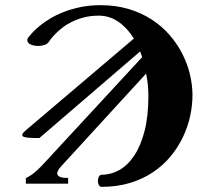

<svg xmlns="http://www.w3.org/2000/svg" viewBox="-20 -704 772 736"><path d="M717.8 -338.9Q717.8 -378.9 707.8 -420.2Q697.8 -461.4 677.7 -500Q657.7 -538.6 628.2 -572Q598.6 -605.5 559.6 -630.4Q520.5 -655.3 472.2 -669.7Q423.8 -684.1 366.2 -684.1Q323.7 -684.1 288.3 -676.8Q252.9 -669.4 223.9 -658Q194.8 -646.5 171.9 -632.6Q148.9 -618.7 132.3 -605Q115.7 -591.3 105 -579.6Q94.2 -567.9 88.9 -561Q83 -552.7 85 -546.4Q86.9 -540 93.8 -535.6Q100.6 -531.2 110.8 -529.3Q121.1 -527.3 131.8 -528.1Q142.6 -528.8 151.9 -532.2Q161.1 -535.6 166 -542Q168.5 -545.9 175.3 -554.9Q182.1 -564 193.4 -575.2Q204.6 -586.4 220.2 -598.6Q235.8 -610.8 256.6 -620.8Q277.3 -630.9 302.7 -637.5Q328.1 -644 358.9 -644Q399.9 -644 434.1 -620.4Q468.3 -596.7 493.2 -556.2L83 -208Q70.3 -197.8 66.7 -191.2Q63 -184.6 68.6 -180.9Q74.2 -177.2 89.6 -176Q105 -174.8 130.9 -174.8L517.1 -506.8Q519.5 -501.5 521 -496.3Q522.5 -491.2 524.9 -484.9L148.9 -78.1Q119.6 -46.4 101.3 -34.2Q83 -22 79.1 -22V0H241.2V-22Q223.6 -21.5 213.6 -24.7Q203.6 -27.8 200.7 -33.7Q197.8 -39.6 201.4 -47.9Q205.1 -56.2 213.9 -65.9L540 -421.9Q548.8 -381.3 548.8 -336.9Q548.8 -258.8 534.2 -201.9Q519.5 -145 494.6 -107.7Q469.7 -70.3 437.5 -52.2Q405.3 -34.2 370.1 -34.2Q362.8 -34.2 359.1 -26.9Q355.5 -19.5 355.2 -11Q355 -2.4 358.6 4.9Q362.3 12.2 370.1 12.2Q429.2 12.2 478 -2.7Q526.9 -17.6 565.4 -43.2Q604 -68.8 632.6 -103Q661.1 -137.2 680.2 -176.3Q699.2 -215.3 708.5 -257.1Q717.8 -298.8 717.8 -338.9Z"/></svg>

Font: Galatia SIL
Style: Bold
Weight: 700
Designer: Development by SIL's NRSI team
Version: Version 2.1